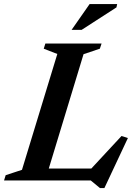

<svg xmlns="http://www.w3.org/2000/svg" viewBox="-45 -891 668 948"><path d="M367.5 -623.5 178 0H-25L-17 -26L63.5 -52.5L238 -624.5L171 -650.5L179 -676H456.5L448 -650.5ZM387 -38.5 555 -219.5 586.5 -209.5 470.5 37.5H448.5L403 0H94.5L114 -59H437ZM308.5 -743.5 397.5 -871H533.5L530 -854.5L358 -743.5Z"/></svg>

Font: Newsreader 16pt 16pt SemiBold
Style: Italic
Weight: 600
Italic angle: -17°
Version: Version 1.003